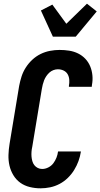

<svg xmlns="http://www.w3.org/2000/svg" viewBox="-20 -1014 545 1042"><path d="M200 8Q170 8 141.5 1Q113 -6 90.5 -22Q68 -38 53 -62.5Q38 -87 31.5 -115Q25 -143 26 -173.5Q27 -204 32 -234L84 -548Q89 -574 97 -599Q105 -624 120 -647.5Q135 -671 155.5 -690Q176 -709 200.5 -721Q225 -733 251.5 -738Q278 -743 303 -743Q330 -743 355.5 -739Q381 -735 403.5 -724Q426 -713 443 -695Q460 -677 469.5 -654Q479 -631 481.5 -605Q484 -579 479 -553L478 -543H354V-548Q357 -564 356 -580.5Q355 -597 347.5 -610.5Q340 -624 325.5 -631Q311 -638 294 -638Q282 -638 270 -633.5Q258 -629 248.5 -620.5Q239 -612 231.5 -601Q224 -590 219.5 -578.5Q215 -567 212 -555Q209 -543 207 -531L155 -217Q152 -204 151 -190.5Q150 -177 151 -164.5Q152 -152 155.5 -139.5Q159 -127 166.5 -117.5Q174 -108 185 -102.5Q196 -97 209 -97Q226 -97 242.5 -105.5Q259 -114 269.5 -128Q280 -142 286.5 -158.5Q293 -175 295 -192H419V-191Q415 -165 406 -140Q397 -115 382.5 -91.5Q368 -68 348 -48.5Q328 -29 303.5 -16Q279 -3 252.5 2.5Q226 8 200 8ZM267 -815 202 -957 264 -989 340 -885 452 -994 505 -952 391 -815Z"/></svg>

Font: Iosevka Term Curly XBd Obl
Style: Regular
Weight: 800
Italic angle: -9°
Designer: Belleve Invis
Foundry: Belleve Invis
Version: Version 32.3.0